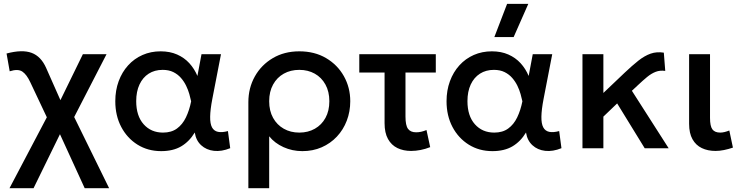

<svg xmlns="http://www.w3.org/2000/svg" viewBox="-20 -780 3900 1010"><path d="M30 210 249 -206 246 -121.5 139.5 -347Q120.5 -388 97.5 -403.5Q74.5 -419 31 -405L14.5 -498.5Q96.5 -520.5 146.2 -502Q196 -483.5 223 -422L317 -210L280 -216.5L416 -495H540.5L344.5 -114.5L351.5 -202.5L554 210H425.5L278.5 -111L313 -110L156.5 210Z M828 15Q758 15 703.5 -19Q649 -53 617.8 -112.2Q586.5 -171.5 586.5 -247.5Q586.5 -304.5 604.2 -352.8Q622 -401 654 -436.2Q686 -471.5 729.8 -490.8Q773.5 -510 825 -510Q874 -510 911.8 -493.2Q949.5 -476.5 976 -447.5Q1002.5 -418.5 1018.5 -380.5L1040 -495H1142.5L1097 -260Q1086 -203 1085.5 -166Q1085 -129 1095.2 -110Q1105.5 -91 1126.5 -86.5Q1147.5 -82 1179 -90.5L1191 -0.5Q1145.5 18 1105.5 13.5Q1065.5 9 1038.2 -16Q1011 -41 1004.5 -83Q976 -35.5 933.2 -10.2Q890.5 15 828 15ZM837.5 -82.5Q881.5 -82.5 910.8 -103.8Q940 -125 958 -162.2Q976 -199.5 985.5 -247Q982 -263.5 976 -285Q970 -306.5 959.2 -328.8Q948.5 -351 932 -370Q915.5 -389 891.8 -400.8Q868 -412.5 835.5 -412.5Q793.5 -412.5 762.2 -392.5Q731 -372.5 713.8 -335.5Q696.5 -298.5 696.5 -248Q696.5 -170.5 735.5 -126.5Q774.5 -82.5 837.5 -82.5Z M1286.5 210V-242.5Q1286.5 -317 1320.5 -377.8Q1354.5 -438.5 1415 -474.2Q1475.5 -510 1554.5 -510Q1635 -510 1695.2 -474.5Q1755.5 -439 1789 -379.2Q1822.5 -319.5 1822.5 -247.5Q1822.5 -193 1804.2 -145.2Q1786 -97.5 1752.2 -61.5Q1718.5 -25.5 1672.2 -5.2Q1626 15 1570.5 15Q1517.5 15 1471.2 -6Q1425 -27 1396 -63V210ZM1554.5 -82.5Q1600.5 -82.5 1636.2 -102.8Q1672 -123 1692.2 -160Q1712.5 -197 1712.5 -247.5Q1712.5 -298 1692 -335.2Q1671.5 -372.5 1635.8 -392.5Q1600 -412.5 1554.5 -412.5Q1508.5 -412.5 1472.8 -392.5Q1437 -372.5 1416.5 -335.2Q1396 -298 1396 -247.5Q1396 -197 1416.5 -160Q1437 -123 1472.8 -102.8Q1508.5 -82.5 1554.5 -82.5Z M2142.5 14Q2102 14 2070.5 -1.2Q2039 -16.5 2021 -48.8Q2003 -81 2003 -132V-398.5H1870V-495H2272.5V-398.5H2113V-167Q2113 -120 2126.5 -102Q2140 -84 2169 -84Q2182.5 -84 2195.8 -87Q2209 -90 2223.5 -96L2243 -6Q2218 4 2192.2 9Q2166.5 14 2142.5 14Z M2570.5 15Q2500.5 15 2446 -19Q2391.5 -53 2360.2 -112.2Q2329 -171.5 2329 -247.5Q2329 -304.5 2346.8 -352.8Q2364.5 -401 2396.5 -436.2Q2428.5 -471.5 2472.2 -490.8Q2516 -510 2567.5 -510Q2616.5 -510 2654.2 -493.2Q2692 -476.5 2718.5 -447.5Q2745 -418.5 2761 -380.5L2782.5 -495H2885L2839.5 -260Q2828.5 -203 2828 -166Q2827.5 -129 2837.8 -110Q2848 -91 2869 -86.5Q2890 -82 2921.5 -90.5L2933.5 -0.5Q2888 18 2848 13.5Q2808 9 2780.8 -16Q2753.5 -41 2747 -83Q2718.5 -35.5 2675.8 -10.2Q2633 15 2570.5 15ZM2580 -82.5Q2624 -82.5 2653.2 -103.8Q2682.5 -125 2700.5 -162.2Q2718.5 -199.5 2728 -247Q2724.5 -263.5 2718.5 -285Q2712.5 -306.5 2701.8 -328.8Q2691 -351 2674.5 -370Q2658 -389 2634.2 -400.8Q2610.5 -412.5 2578 -412.5Q2536 -412.5 2504.8 -392.5Q2473.5 -372.5 2456.2 -335.5Q2439 -298.5 2439 -248Q2439 -170.5 2478 -126.5Q2517 -82.5 2580 -82.5ZM2580.5 -585 2647.5 -759.5H2759L2682 -585Z M3044 0V-495H3154V-291L3267 -398.5Q3305.5 -435 3338 -460.8Q3370.5 -486.5 3402.5 -497.8Q3434.5 -509 3472 -503L3479.5 -407Q3452 -411 3429.2 -402.2Q3406.5 -393.5 3383.8 -374.8Q3361 -356 3333 -329.5L3304 -302.5L3497.5 0H3371.5L3226.5 -236L3154 -166.5V0Z M3744 14Q3703 14 3671.8 -1Q3640.5 -16 3622.8 -47.5Q3605 -79 3605 -128.5V-495H3715V-160Q3715 -116.5 3727.5 -99.5Q3740 -82.5 3769 -82.5Q3779.5 -82.5 3791.8 -85.5Q3804 -88.5 3816.5 -93.5L3835.5 -3.5Q3812 4.5 3788.8 9.2Q3765.5 14 3744 14Z"/></svg>

Font: Geologica Roman
Style: Regular
Weight: 400
Designer: Sindre Bremnes, Frode Helland
Foundry: Monokrom Skriftforlag AS
Version: Version 1.010;gftools[0.9.28]